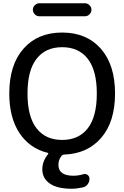

<svg xmlns="http://www.w3.org/2000/svg" viewBox="-20 -940 764 1180"><path d="M519.5 -578.5Q464 -650 362 -650Q260 -650 204.5 -578.5Q149 -507 149 -365Q149 -223 204.5 -151.5Q260 -80 362 -80Q464 -80 519.5 -151.5Q575 -223 575 -365Q575 -507 519.5 -578.5ZM272 -1Q162 -28 99.5 -122.5Q37 -217 37 -365Q37 -542 124.5 -641Q212 -740 362 -740Q512 -740 599.5 -641Q687 -542 687 -365Q687 -192 602.5 -93.5Q518 5 374 10Q365 10 359 17Q339 41 339 73Q339 140 431 140Q461 140 491 131Q505 126 517.5 134.5Q530 143 530 158Q530 178 518.5 193Q507 208 488 212Q451 220 420 220Q332 220 286 188Q240 156 240 100Q240 51 275 8Q280 1 272 -1ZM222 -920H502Q518 -920 530 -908Q542 -896 542 -880Q542 -864 530 -852Q518 -840 502 -840H222Q206 -840 194 -852Q182 -864 182 -880Q182 -896 194 -908Q206 -920 222 -920Z"/></svg>

Font: Rounded Mplus 1c Medium
Style: Regular
Weight: 500
Version: Version 1.059.20150529